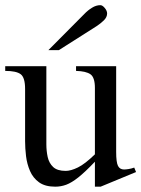

<svg xmlns="http://www.w3.org/2000/svg" viewBox="-20 -701 541 736"><path d="M501.5 -41.5 365.7 14.6H343.8V-81.1Q306.2 -41.5 280.3 -21Q254.4 -0.5 233.9 7.1Q213.4 14.6 191.9 14.6Q152.8 14.6 129.6 -2.2Q106.4 -19 95 -45.7Q83.5 -72.3 79.8 -102.5Q76.2 -132.8 76.2 -159.7V-359.9Q76.2 -403.8 59.3 -416.5Q42.5 -429.2 0 -429.2V-447.3H157.7V-147.9Q157.7 -122.6 162.8 -99.1Q168 -75.7 183.8 -60.8Q199.7 -45.9 231.9 -45.9Q251.5 -45.9 278.6 -59.1Q305.7 -72.3 343.8 -109.4V-363.8Q343.8 -404.3 326.7 -416.3Q309.6 -428.2 271.5 -429.2V-447.3H425.3V-118.7Q425.3 -78.6 432.4 -64.9Q439.5 -51.3 455.6 -51.3Q462.4 -51.3 473.1 -53Q483.9 -54.7 494.6 -58.6ZM390.6 -649.4Q390.6 -635.3 378.2 -623Q365.7 -610.8 350.1 -600.6L205.6 -508.8H165.5L304.2 -648.4Q316.9 -661.6 332.8 -671.4Q348.6 -681.2 364.7 -681.2Q372.6 -681.2 381.6 -670.4Q390.6 -659.7 390.6 -649.4Z"/></svg>

Font: BabelStone Roman
Style: Regular
Weight: 400
Designer: Walt Agee, Victor Gaultney, Peter Martin, Debbi Hosken, Becca Hirsbrunner (SIL); Andrew West (BabelStone)
Foundry: BabelStone
Version: Version 16.000